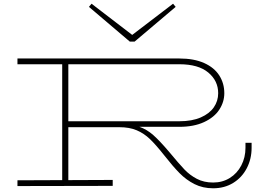

<svg xmlns="http://www.w3.org/2000/svg" viewBox="-20 -1001 1420 1034"><path d="M1335 -232V-205Q1335 -145 1309 -95Q1283 -45 1236 -16Q1189 13 1128 13Q1072 13 1027.5 -9.5Q983 -32 947 -68.5Q911 -105 864 -165Q819 -222 787 -252.5Q755 -283 716 -299.5Q677 -316 623 -316H348V-31L587 -32V0L74 1V-30L315 -31V-655H74V-686H946Q1025 -686 1079.5 -661.5Q1134 -637 1161 -594.5Q1188 -552 1188 -499Q1188 -452 1161 -410.5Q1134 -369 1079 -343.5Q1024 -318 946 -318H731Q771 -304 805.5 -273.5Q840 -243 891 -183Q944 -119 973 -88.5Q1002 -58 1040 -38Q1078 -18 1128 -18Q1178 -18 1217.5 -42.5Q1257 -67 1279.5 -110Q1302 -153 1302 -205V-232ZM348 -655V-348H946Q1014 -348 1061 -368.5Q1108 -389 1131.5 -423Q1155 -457 1155 -499Q1155 -566 1101.5 -610.5Q1048 -655 946 -655ZM926 -964 705 -777H679L459 -964L473 -981L692 -813L912 -981Z"/></svg>

Font: BioRhyme Expanded ExtraLight
Style: Regular
Weight: 275
Width: 7
Designer: Aoife Mooney
Foundry: Aoife Mooney Type
Version: Version 1.001